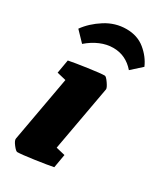

<svg xmlns="http://www.w3.org/2000/svg" viewBox="-182 -771 717 848"><g transform="rotate(30 177.0 -347.0)"><path d="M21 -40 81 -373 35 -384 47 -453Q76 -459 139 -468Q202 -477 222 -477Q229 -477 243.5 -456Q258 -435 257 -427L197 -95L243 -84L231 -15Q202 -9 139 0Q76 9 56 9Q49 9 34 -10.5Q19 -30 21 -40ZM17 -598Q47 -640 96.5 -671.5Q146 -703 203 -703Q259 -703 297.5 -671.5Q336 -640 354 -598L302 -551Q258 -602 194 -602Q161 -602 128 -588Q95 -574 65 -548Z"/></g></svg>

Font: Grenze Black
Style: Italic
Weight: 900
Italic angle: -10°
Designer: Renata Polastri
Foundry: Omnibus-Type
Version: Version 1.002; ttfautohint (v1.8)